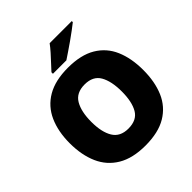

<svg xmlns="http://www.w3.org/2000/svg" viewBox="-243 -1100 1283 1283"><g transform="rotate(-45 398.5 -458.5)"><path d="M745 -358Q745 -247 709.5 -164.5Q674 -82 597.5 -36Q521 10 398 10Q278 10 201 -36Q124 -82 87.5 -165Q51 -248 51 -359Q51 -470 88 -552.5Q125 -635 202 -680Q279 -725 399 -725Q521 -725 597.5 -679.5Q674 -634 709.5 -551.5Q745 -469 745 -358ZM254 -358Q254 -261 287.5 -206Q321 -151 398 -151Q478 -151 510 -206Q542 -261 542 -358Q542 -455 510 -511Q478 -567 399 -567Q320 -567 287 -511Q254 -455 254 -358ZM638 -917Q620 -903 593 -882.5Q566 -862 535 -840.5Q504 -819 475.5 -799.5Q447 -780 427 -767H300V-781Q317 -800 341 -825.5Q365 -851 389 -878Q413 -905 429 -927H638Z"/></g></svg>

Font: Noto Sans Thaana Black
Style: Regular
Weight: 900
Designer: David Williams
Foundry: Google Inc.
Version: Version 3.001; ttfautohint (v1.8.4.7-5d5b)